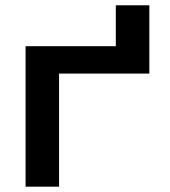

<svg xmlns="http://www.w3.org/2000/svg" viewBox="-20 -702 640 722"><path d="M541.5 -425.3V-682.1H415.5V-528.3H76.2V0H202.1V-425.3Z"/></svg>

Font: Roboto Mono SemiBold
Style: Regular
Weight: 600
Monospace: yes
Designer: Google
Version: Version 3.000